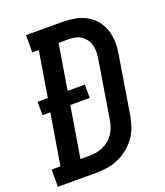

<svg xmlns="http://www.w3.org/2000/svg" viewBox="-158 -828 793 920"><g transform="rotate(-20 239.0 -367.5)"><path d="M-22 0V-88H23L66 -348H26V-416H78L116 -647H83V-735H267Q299 -735 330.5 -729.5Q362 -724 388.5 -709.5Q415 -695 434.5 -671.5Q454 -648 463.5 -619Q473 -590 473.5 -558Q474 -526 468 -493L420 -199Q415 -171 405 -143.5Q395 -116 377 -92Q359 -68 335 -49.5Q311 -31 283.5 -19.5Q256 -8 227.5 -4Q199 0 172 0ZM172 -88Q189 -88 206 -91Q223 -94 239.5 -101Q256 -108 270.5 -120Q285 -132 295.5 -147Q306 -162 312 -179Q318 -196 321 -213L369 -508Q372 -525 372.5 -543Q373 -561 369 -577Q365 -593 355.5 -607Q346 -621 332.5 -630.5Q319 -640 302 -643.5Q285 -647 267 -647H217L179 -416H267V-348H168L125 -88Z"/></g></svg>

Font: Iosevka Curly Slab SmBdObl
Style: Regular
Weight: 600
Italic angle: -9°
Monospace: yes
Designer: Belleve Invis
Foundry: Belleve Invis
Version: Version 11.0.0; ttfautohint (v1.8.3)